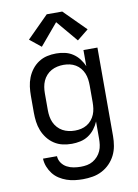

<svg xmlns="http://www.w3.org/2000/svg" viewBox="-104 -831 808 1122"><g transform="rotate(-10 300.0 -270.0)"><path d="M296 223Q272 223 247.5 220Q223 217 200 209Q177 201 156 187.5Q135 174 120 154.5Q105 135 96 112Q87 89 86 64H169Q170 86 182.5 104Q195 122 214 132Q233 142 254 145.5Q275 149 296 149Q315 149 333.5 145.5Q352 142 368 132.5Q384 123 396.5 109Q409 95 416.5 78Q424 61 426.5 42.5Q429 24 429 5V-96Q419 -72 403 -51.5Q387 -31 365.5 -17Q344 -3 318.5 2.5Q293 8 268 8Q240 8 213.5 2Q187 -4 164 -19Q141 -34 124 -56Q107 -78 97 -103.5Q87 -129 83.5 -156Q80 -183 80 -210V-310Q80 -337 83.5 -364Q87 -391 97 -416.5Q107 -442 124 -464Q141 -486 164 -501Q187 -516 213.5 -522Q240 -528 268 -528Q293 -528 318.5 -522.5Q344 -517 365.5 -503Q387 -489 403 -468.5Q419 -448 429 -424V-520H512V5Q512 34 507 63Q502 92 489 118Q476 144 455.5 165Q435 186 409 199.5Q383 213 354 218Q325 223 296 223ZM299 -65Q318 -65 336 -69Q354 -73 370 -82.5Q386 -92 398 -106.5Q410 -121 417 -138Q424 -155 426.5 -173.5Q429 -192 429 -210V-310Q429 -328 426.5 -346.5Q424 -365 417 -382Q410 -399 398 -413.5Q386 -428 370 -437.5Q354 -447 336 -451Q318 -455 299 -455Q280 -455 261.5 -451Q243 -447 226.5 -438Q210 -429 197 -414.5Q184 -400 176.5 -383Q169 -366 166 -347.5Q163 -329 163 -310V-210Q163 -191 166 -172.5Q169 -154 176.5 -137Q184 -120 197 -105.5Q210 -91 226.5 -82Q243 -73 261.5 -69Q280 -65 299 -65ZM407 -581 300 -708 193 -581 126 -635 254 -763H346L474 -635Z"/></g></svg>

Font: Bmono
Style: Regular
Weight: 400
Monospace: yes
Designer: Belleve Invis
Foundry: Belleve Invis
Version: Version 11.2.2; ttfautohint (v1.8.2)